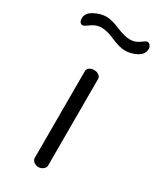

<svg xmlns="http://www.w3.org/2000/svg" viewBox="-240 -752 670 811"><g transform="rotate(30 95.0 -347.0)"><path d="M28 -694Q54 -694 94 -677Q134 -660 160 -660Q186 -660 205 -674.5Q224 -689 230 -689Q239 -689 244.5 -681.5Q250 -674 250 -666Q250 -638 222 -623.5Q194 -609 166 -609Q139 -609 99.5 -626.5Q60 -644 33 -644Q8 -644 -14 -628Q-36 -612 -41 -612Q-60 -612 -60 -637Q-60 -662 -30.5 -678Q-1 -694 28 -694ZM63 -26V-449Q63 -459 72 -466Q81 -473 95 -473Q109 -473 118.5 -466Q128 -459 128 -449V-26Q128 -16 118 -8Q108 0 95 0Q82 0 72.5 -8Q63 -16 63 -26Z"/></g></svg>

Font: Terminal Dosis
Style: Regular
Weight: 400
Designer: Edgar Tolentino, Pablo Impallari, Igino Marini
Foundry: Edgar Tolentino, Pablo Impallari, Igino Marini
Version: Version 1.007